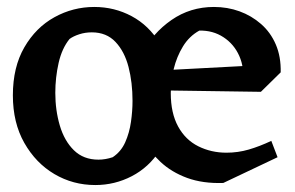

<svg xmlns="http://www.w3.org/2000/svg" viewBox="-20 -512 848 552"><path d="M254 20Q190 20 136.5 -11.5Q83 -43 50 -101Q17 -159 17 -238Q17 -319 50 -376Q83 -433 136.5 -462.5Q190 -492 251 -492Q309 -492 358.5 -465.5Q408 -439 439 -388V-79Q408 -31 359 -5.5Q310 20 254 20ZM263 -53Q283 -53 304 -60Q328 -76 340 -103Q352 -130 356.5 -161.5Q361 -193 361 -222Q361 -275 349.5 -319.5Q338 -364 312 -391.5Q286 -419 244 -419Q225 -419 208 -413.5Q191 -408 180 -400Q158 -373 148.5 -331Q139 -289 139 -245Q139 -195 152 -151Q165 -107 192.5 -80Q220 -53 263 -53ZM622 14Q563 16 518 -0.5Q473 -17 441.5 -46.5Q410 -76 389 -113V-359Q419 -417 473 -454.5Q527 -492 595 -492Q634 -492 668.5 -479.5Q703 -467 730.5 -443Q758 -419 773 -384Q788 -349 787 -304L678 -276Q683 -317 668 -351Q653 -385 622.5 -405Q592 -425 553 -424Q524 -408 506 -378.5Q488 -349 479.5 -314Q471 -279 471 -244Q471 -187 492 -148.5Q513 -110 550 -91.5Q587 -73 631 -73Q664 -73 695 -82Q726 -91 760 -107L778 -60ZM730 -248 453 -252 449 -310 752 -326 787 -304Z"/></svg>

Font: Eczar Medium
Style: Regular
Weight: 500
Designer: Vaibhav Singh
Foundry: Rosetta Type Foundry
Version: Version 2.000